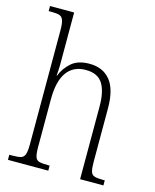

<svg xmlns="http://www.w3.org/2000/svg" viewBox="-114 -837 737 915"><g transform="rotate(15 254.5 -380.0)"><path d="M14 0V-25H26Q55 -25 70 -29Q85 -33 90.5 -49Q96 -65 96 -99V-661Q96 -694 90.5 -710Q85 -726 72 -730.5Q59 -735 34 -735H18V-760H137V-500Q137 -487 136 -472.5Q135 -458 134 -448H136Q150 -485 182 -514Q214 -543 272 -543Q338 -543 374.5 -498.5Q411 -454 411 -360V-98Q411 -65 415.5 -49.5Q420 -34 434 -29.5Q448 -25 476 -25H485V0H370V-359Q370 -433 345.5 -471.5Q321 -510 262 -510Q201 -510 169 -465.5Q137 -421 137 -331V-98Q137 -64 142 -48.5Q147 -33 161.5 -29Q176 -25 206 -25H213V0Z"/></g></svg>

Font: Noto Serif Bengali Condensed ExtraLight
Style: Regular
Weight: 200
Width: 3
Designer: Juan Bruce, Universal Thirst, Indian Type Foundry and the Monotype Design Team.
Foundry: Monotype Imaging Inc.
Version: Version 2.003; ttfautohint (v1.8.4.7-5d5b)